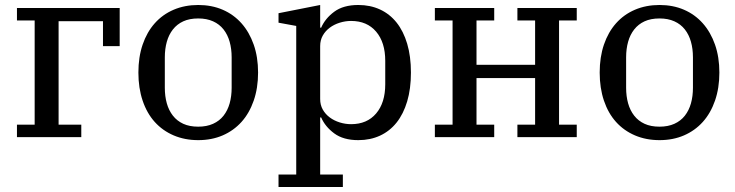

<svg xmlns="http://www.w3.org/2000/svg" viewBox="-20 -550 2949 770"><path d="M48 -50H119V-468H48V-518H460V-365H393V-465H215V-50H306V0H48Z M775 -42Q809 -42 834.5 -53.5Q860 -65 876.5 -86Q893 -107 901 -135.5Q909 -164 909 -198V-320Q909 -354 901 -382.5Q893 -411 876.5 -432Q860 -453 834.5 -464.5Q809 -476 775 -476Q740 -476 715 -464.5Q690 -453 673.5 -432Q657 -411 649 -382.5Q641 -354 641 -320V-198Q641 -164 649 -135.5Q657 -107 673.5 -86Q690 -65 715 -53.5Q740 -42 775 -42ZM775 12Q721 12 676.5 -7Q632 -26 600.5 -61Q569 -96 552 -146.5Q535 -197 535 -259Q535 -321 552 -371Q569 -421 600.5 -456.5Q632 -492 676.5 -511Q721 -530 775 -530Q829 -530 873 -511Q917 -492 948.5 -456.5Q980 -421 997.5 -371Q1015 -321 1015 -259Q1015 -197 997.5 -146.5Q980 -96 948.5 -61Q917 -26 873 -7Q829 12 775 12Z M1097 150H1168V-446L1097 -459V-497L1264 -530V-439H1268Q1284 -476 1320.5 -503Q1357 -530 1417 -530Q1465 -530 1504 -512Q1543 -494 1570.5 -459.5Q1598 -425 1613 -374.5Q1628 -324 1628 -259Q1628 -194 1613 -143.5Q1598 -93 1570.5 -58.5Q1543 -24 1504 -6Q1465 12 1417 12Q1357 12 1320.5 -15Q1284 -42 1268 -79H1264V150H1355V200H1097ZM1388 -52Q1452 -52 1488.5 -95Q1525 -138 1525 -212V-306Q1525 -380 1488.5 -423Q1452 -466 1388 -466Q1365 -466 1342.5 -459Q1320 -452 1302.5 -439Q1285 -426 1274.5 -407.5Q1264 -389 1264 -365V-153Q1264 -129 1274.5 -110.5Q1285 -92 1302.5 -79Q1320 -66 1342.5 -59Q1365 -52 1388 -52Z M1724 -50H1795V-468H1724V-518H1962V-468H1891V-290H2126V-468H2055V-518H2293V-468H2222V-50H2293V0H2055V-50H2126V-237H1891V-50H1962V0H1724Z M2625 -42Q2659 -42 2684.5 -53.5Q2710 -65 2726.5 -86Q2743 -107 2751 -135.5Q2759 -164 2759 -198V-320Q2759 -354 2751 -382.5Q2743 -411 2726.5 -432Q2710 -453 2684.5 -464.5Q2659 -476 2625 -476Q2590 -476 2565 -464.5Q2540 -453 2523.5 -432Q2507 -411 2499 -382.5Q2491 -354 2491 -320V-198Q2491 -164 2499 -135.5Q2507 -107 2523.5 -86Q2540 -65 2565 -53.5Q2590 -42 2625 -42ZM2625 12Q2571 12 2526.5 -7Q2482 -26 2450.5 -61Q2419 -96 2402 -146.5Q2385 -197 2385 -259Q2385 -321 2402 -371Q2419 -421 2450.5 -456.5Q2482 -492 2526.5 -511Q2571 -530 2625 -530Q2679 -530 2723 -511Q2767 -492 2798.5 -456.5Q2830 -421 2847.5 -371Q2865 -321 2865 -259Q2865 -197 2847.5 -146.5Q2830 -96 2798.5 -61Q2767 -26 2723 -7Q2679 12 2625 12Z"/></svg>

Font: IBM Plex Serif Text
Style: Regular
Weight: 450
Designer: Mike Abbink, Paul van der Laan, Pieter van Rosmalen
Foundry: Bold Monday
Version: Version 3.001